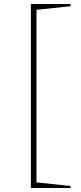

<svg xmlns="http://www.w3.org/2000/svg" viewBox="-20 -744 406 958"><path d="M134 194V-724H332V-713L162 -695V166L332 184V194Z"/></svg>

Font: Piazzolla SC Thin
Style: Regular
Weight: 100
Designer: Juan Pablo del Peral
Foundry: Huerta Tipografica
Version: Version 1.330